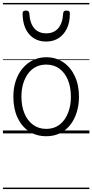

<svg xmlns="http://www.w3.org/2000/svg" viewBox="-20 -909 629 1308"><path d="M295 19Q227 19 176.5 -15Q126 -49 98.5 -109.5Q71 -170 71 -250Q71 -310 87.5 -359Q104 -408 134.5 -444Q165 -480 205.5 -499.5Q246 -519 295 -519Q361 -519 411 -485Q461 -451 489.5 -390.5Q518 -330 518 -250Q518 -203 507.5 -161.5Q497 -120 478 -87Q459 -54 432 -30Q405 -6 370.5 6.5Q336 19 295 19ZM295 -31Q334 -31 364.5 -46.5Q395 -62 417 -91.5Q439 -121 451 -161.5Q463 -202 463 -250Q463 -315 442.5 -364.5Q422 -414 384.5 -441.5Q347 -469 295 -469Q256 -469 225 -453.5Q194 -438 172 -408.5Q150 -379 138 -339Q126 -299 126 -250Q126 -186 146.5 -136.5Q167 -87 205 -59Q243 -31 295 -31ZM295 -626Q222 -626 178.5 -676Q135 -726 134 -816Q133 -826 138.5 -831.5Q144 -837 157 -837Q169 -837 174 -831.5Q179 -826 180 -816Q183 -753 212.5 -717.5Q242 -682 295 -682Q348 -682 377.5 -717.5Q407 -753 410 -816Q411 -826 415.5 -831.5Q420 -837 433 -837Q446 -837 451.5 -831.5Q457 -826 456 -816Q456 -757 435.5 -714.5Q415 -672 379 -649Q343 -626 295 -626ZM0 369H589V379H0ZM0 -20H589V0H0ZM0 -505H589V-500H0ZM0 -889H589V-879H0Z"/></svg>

Font: Playwrite HR Lijeva Guides
Style: Regular
Weight: 400
Designer: Veronika Burian, José Scaglione
Foundry: TypeTogether
Version: Version 1.003